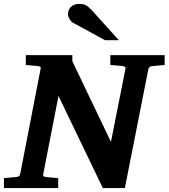

<svg xmlns="http://www.w3.org/2000/svg" viewBox="-34 -949 851 969"><path d="M731.9 -615.2Q717.8 -612.8 714.8 -600.1L596.2 0H484.9L261.2 -464.8L184.1 -69.8Q182.6 -61 187 -58.6Q191.4 -56.2 202.1 -55.2Q210.9 -54.7 220.2 -53.7Q228.5 -52.7 238.5 -51.8Q248.5 -50.8 259.8 -49.8V0H-14.2V-49.8Q-3.4 -50.8 6.6 -51.8Q16.6 -52.7 24.9 -53.7Q34.2 -54.7 43 -55.2Q53.7 -56.2 59.6 -58.6Q65.4 -61 67.9 -70.8L170.9 -601.1Q173.3 -609.9 168 -612.5Q162.6 -615.2 152.8 -616.2Q144 -616.7 134.8 -617.7Q126.5 -618.7 116.5 -619.4Q106.4 -620.1 96.2 -621.1V-670.9H331.1V-640.1L525.9 -232.9L599.1 -601.1Q601.6 -609.9 595.2 -612.5Q588.9 -615.2 580.1 -616.2Q570.8 -616.7 561.5 -617.7Q553.2 -618.7 543 -619.4Q532.7 -620.1 522.9 -621.1V-670.9H796.9V-621.1ZM496.1 -746.1 334 -834.5Q328.6 -837.4 324.2 -842.5Q319.8 -847.7 316.4 -853.5Q313 -859.4 311 -865.5Q309.1 -871.6 309.1 -876.5Q309.1 -885.3 312 -894.8Q314.9 -904.3 321.5 -911.9Q328.1 -919.4 339.1 -924.3Q350.1 -929.2 366.2 -929.2Q376.5 -929.2 384.3 -927.7Q392.1 -926.3 399.2 -922.6Q406.2 -918.9 413.3 -912.8Q420.4 -906.7 429.2 -897.5L565.9 -746.1Z"/></svg>

Font: Charis SIL APac
Style: Bold Italic
Weight: 700
Italic angle: -11°
Foundry: SIL International
Version: Version 5.000